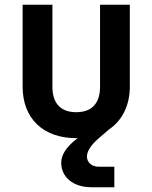

<svg xmlns="http://www.w3.org/2000/svg" viewBox="-20 -570 640 806"><path d="M364 216H460V130H395C364 130 345 111 345 87C345 66 361 39 395 10L438 -27C493 -64 525 -128 525 -206V-550H400V-206C400 -137 366 -99 300 -99C234 -99 200 -137 200 -206V-550H75V-206C75 -74 160 10 300 10C302 10 305 10 307 9C258 46 237 80 237 113C237 173 286 216 364 216Z"/></svg>

Font: JetBrains Mono
Style: Bold
Weight: 558
Monospace: yes
Designer: Philipp Nurullin, Konstantin Bulenkov
Foundry: JetBrains
Version: Version 2.305